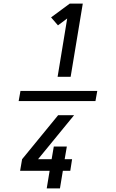

<svg xmlns="http://www.w3.org/2000/svg" viewBox="-20 -870 640 1060"><path d="M298 -446 351 -768 300 -730 262 -774 365 -850H437L370 -446ZM238 170 254 73H91L102 9L301 -234H389L190 9H265L277 -61H349L337 9H378L368 73H327L311 170ZM83 -312 93 -368H517L507 -312Z"/></svg>

Font: Iosevka Curly Extended
Style: Italic
Weight: 400
Width: 7
Italic angle: -9°
Monospace: yes
Designer: Belleve Invis
Foundry: Belleve Invis
Version: Version 11.1.0; ttfautohint (v1.8.3)